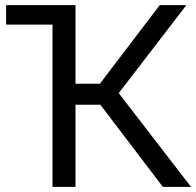

<svg xmlns="http://www.w3.org/2000/svg" viewBox="-20 -730 766 750"><path d="M443.8 -366.2 726.1 0H616.2L372.1 -320.8H274.9V0H185.1V-633.8H3.9V-710H274.9V-402.8H370.1L604 -710H708Z"/></svg>

Font: Rawline Medium
Style: Regular
Weight: 500
Designer: Matt McInerney, Pablo Impallari, Rodrigo Fuenzalida
Foundry: Matt McInerney, Pablo Impallari, Rodrigo Fuenzalida
Version: Version 4.020;PS 004.020;hotconv 1.0.88;makeotf.lib2.5.64775